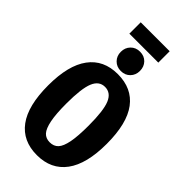

<svg xmlns="http://www.w3.org/2000/svg" viewBox="-319 -1123 1218 1218"><g transform="rotate(45 290.5 -514.0)"><path d="M419.9 -942.9H160.2V-1044.9H419.9ZM289.1 -910.2Q327.6 -910.2 351.3 -885.5Q375 -860.8 375 -823.2Q375 -786.1 351.1 -761.5Q327.1 -736.8 289.1 -736.8Q251.5 -736.8 227.3 -761.5Q203.1 -786.1 203.1 -823.2Q203.1 -860.8 227.3 -885.5Q251.5 -910.2 289.1 -910.2ZM290 -710Q418 -710 485.6 -619.9Q553.2 -529.8 553.2 -347.2Q553.2 -167 485.4 -75Q417.5 17.1 290 17.1Q162.6 17.1 95.2 -73.7Q27.8 -164.6 27.8 -347.2Q27.8 -526.9 95.5 -618.4Q163.1 -710 290 -710ZM290 -595.2Q237.8 -595.2 214.4 -538.8Q190.9 -482.4 190.9 -347.2Q190.9 -253.4 201.9 -198.5Q212.9 -143.6 233.9 -120.8Q254.9 -98.1 290 -98.1Q326.2 -98.1 347.4 -120.8Q368.7 -143.6 379.4 -198.2Q390.1 -252.9 390.1 -347.2Q390.1 -482.4 366.5 -538.8Q342.8 -595.2 290 -595.2Z"/></g></svg>

Font: Fira Sans Compressed
Style: Bold
Weight: 700
Width: 1
Designer: Carrois Corporate & Edenspiekermann AG
Foundry: Carrois Corporate GbR & Edenspiekermann AG
Version: Version 4.203;PS 004.203;hotconv 1.0.88;makeotf.lib2.5.64775